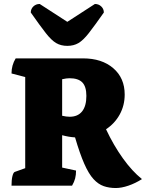

<svg xmlns="http://www.w3.org/2000/svg" viewBox="-20 -935 746 967"><path d="M38 0Q38 -29 42.5 -47.5Q47 -66 54 -69L107 -88V-547L38 -565Q38 -607 59 -641H398Q493 -641 550.5 -591.5Q608 -542 608 -459Q608 -404 583 -358.5Q558 -313 514 -284Q552 -203 599 -137.5Q646 -72 695 -33Q662 -12 627 0Q592 12 563 12Q530 12 502.5 2.5Q475 -7 451 -33Q427 -59 404.5 -110Q382 -161 358 -243Q326 -245 293 -254V-91L363 -76Q363 -54 358.5 -36.5Q354 -19 343 0ZM330 -541Q315 -541 293 -536V-352Q314 -347 331 -347Q372 -347 393.5 -374Q415 -401 415 -452Q415 -499 394.5 -520Q374 -541 330 -541ZM319 -704Q287 -704 263 -718Q239 -732 210.5 -768.5Q182 -805 135 -872Q135 -890 148 -902.5Q161 -915 180 -915L319 -825L458 -915Q477 -915 490 -902.5Q503 -890 503 -872Q456 -805 427.5 -768.5Q399 -732 375 -718Q351 -704 319 -704Z"/></svg>

Font: Petrona Black
Style: Regular
Weight: 900
Designer: Ringo R. Seeber
Foundry: Ringo R. Seeber
Version: Version 2.001; ttfautohint (v1.8.3)